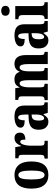

<svg xmlns="http://www.w3.org/2000/svg" viewBox="1154 -1962 818 3165"><g transform="rotate(-90 1562.5 -379.0)"><path d="M259 10Q154 10 95 -59.5Q36 -129 36 -270Q36 -549 262 -549Q365 -549 424.5 -480Q484 -411 484 -270Q484 10 259 10ZM261 -53Q301 -53 317.5 -108Q334 -163 334 -270Q334 -377 317.5 -431Q301 -485 260 -485Q219 -485 203 -431Q187 -377 187 -270Q187 -163 203.5 -108Q220 -53 261 -53Z M531 0V-53H535Q563 -53 578.5 -65.5Q594 -78 594 -125V-415Q594 -459 580.5 -471Q567 -483 541 -483H537V-536H720L737 -437H741Q761 -492 791.5 -520Q822 -548 870 -548Q917 -548 938 -522.5Q959 -497 959 -458Q959 -412 927.5 -390.5Q896 -369 844 -369Q844 -411 837 -432Q830 -453 807 -453Q786 -453 772 -426.5Q758 -400 751 -359.5Q744 -319 744 -277V-120Q744 -76 758 -64.5Q772 -53 796 -53H824V0Z M1137 10Q1083 10 1045 -30Q1007 -70 1007 -153Q1007 -235 1052.5 -273.5Q1098 -312 1190 -315L1257 -318V-374Q1257 -430 1246 -459Q1235 -488 1209 -488Q1186 -488 1174 -460Q1162 -432 1162 -380Q1041 -380 1041 -447Q1041 -482 1065.5 -504.5Q1090 -527 1131 -538Q1172 -549 1222 -549Q1314 -549 1360 -511Q1406 -473 1406 -378V-124Q1406 -83 1417 -68Q1428 -53 1456 -53H1459V0H1285L1266 -69H1258Q1230 -28 1206 -9Q1182 10 1137 10ZM1195 -60Q1224 -60 1241 -96.5Q1258 -133 1258 -191V-267L1229 -264Q1189 -259 1173.5 -231Q1158 -203 1158 -149Q1158 -107 1167 -83.5Q1176 -60 1195 -60Z M1495 0V-53H1500Q1528 -53 1543 -65Q1558 -77 1558 -122V-420Q1558 -463 1543 -474.5Q1528 -486 1501 -486H1498V-536H1691L1702 -465H1707Q1723 -504 1753 -526.5Q1783 -549 1841 -549Q1887 -549 1916.5 -528.5Q1946 -508 1961 -463H1965Q1979 -504 2011.5 -526.5Q2044 -549 2095 -549Q2163 -549 2200.5 -503Q2238 -457 2238 -355V-124Q2238 -77 2249.5 -65Q2261 -53 2289 -53H2291V0H2089V-329Q2089 -393 2076.5 -428.5Q2064 -464 2034 -464Q2011 -464 1997 -444Q1983 -424 1976.5 -392Q1970 -360 1970 -321V-124Q1970 -77 1982 -65Q1994 -53 2021 -53H2025V0H1823V-329Q1823 -393 1811.5 -428.5Q1800 -464 1769 -464Q1746 -464 1732.5 -442Q1719 -420 1712.5 -385Q1706 -350 1706 -309V-119Q1706 -76 1719.5 -64.5Q1733 -53 1761 -53H1764V0Z M2477 10Q2423 10 2385 -30Q2347 -70 2347 -153Q2347 -235 2392.5 -273.5Q2438 -312 2530 -315L2597 -318V-374Q2597 -430 2586 -459Q2575 -488 2549 -488Q2526 -488 2514 -460Q2502 -432 2502 -380Q2381 -380 2381 -447Q2381 -482 2405.5 -504.5Q2430 -527 2471 -538Q2512 -549 2562 -549Q2654 -549 2700 -511Q2746 -473 2746 -378V-124Q2746 -83 2757 -68Q2768 -53 2796 -53H2799V0H2625L2606 -69H2598Q2570 -28 2546 -9Q2522 10 2477 10ZM2535 -60Q2564 -60 2581 -96.5Q2598 -133 2598 -191V-267L2569 -264Q2529 -259 2513.5 -231Q2498 -203 2498 -149Q2498 -107 2507 -83.5Q2516 -60 2535 -60Z M2967 -628Q2933 -628 2909.5 -645Q2886 -662 2886 -698Q2886 -735 2909.5 -751.5Q2933 -768 2967 -768Q3000 -768 3024.5 -751.5Q3049 -735 3049 -698Q3049 -662 3024.5 -645Q3000 -628 2967 -628ZM2833 0V-53H2843Q2867 -53 2882 -67.5Q2897 -82 2897 -125V-415Q2897 -455 2882 -469Q2867 -483 2843 -483H2829V-536H3045V-125Q3045 -82 3060 -67.5Q3075 -53 3100 -53H3109V0Z"/></g></svg>

Font: Noto Serif Ethiopic ExtraCondensed ExtraBold
Style: Regular
Weight: 800
Width: 2
Designer: Monotype Design Team
Foundry: Monotype Imaging Inc.
Version: Version 2.102; ttfautohint (v1.8.4.7-5d5b)